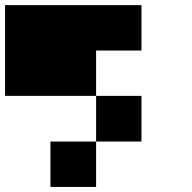

<svg xmlns="http://www.w3.org/2000/svg" viewBox="-20 -740 761 760"><path d="M360.4 -540Q360.4 -480.5 360.4 -360.4Q240.2 -360.4 0 -360.4Q0 -419.9 0 -540Q0 -599.6 0 -719.7Q179.7 -719.7 540 -719.7Q540 -660.2 540 -540Q480.5 -540 360.4 -540ZM360.4 -360.4Q419.9 -360.4 540 -360.4Q540 -299.8 540 -179.7Q480.5 -179.7 360.4 -179.7Q360.4 -240.2 360.4 -360.4ZM179.7 -179.7Q240.2 -179.7 360.4 -179.7Q360.4 -120.1 360.4 0Q299.8 0 179.7 0Q179.7 -59.6 179.7 -179.7Z"/></svg>

Font: Pixelfont
Style: 5 px
Weight: 400
Designer: Eugene Lysy
Version: Version 1.0.2 (beta)